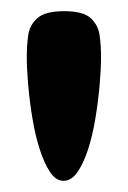

<svg xmlns="http://www.w3.org/2000/svg" viewBox="-20 -705 229 344"><path d="M94 -381Q80 -381 69.5 -397Q59 -413 51 -438Q43 -463 38 -493.5Q33 -524 30.5 -552.5Q28 -581 28 -603Q28 -623 30.5 -641.5Q33 -660 47 -672.5Q61 -685 95 -685Q129 -685 142.5 -672.5Q156 -660 158.5 -641.5Q161 -623 161 -603Q161 -581 158.5 -552.5Q156 -524 151 -493.5Q146 -463 138 -438Q130 -413 119 -397Q108 -381 94 -381Z"/></svg>

Font: Fredoka SemiExpanded SemiBold
Style: Regular
Weight: 600
Width: 6
Designer: Ben Nathan
Foundry: Milena B. Brandão, Ben Nathan
Version: Version 2.001